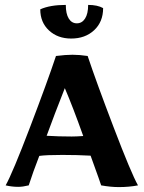

<svg xmlns="http://www.w3.org/2000/svg" viewBox="-20 -757 585 782"><path d="M392 -2 381 -34 349 -123Q295 -126 234 -126Q168 -126 140 -122Q114 -55 97 -2Q73 4 54 4Q29 4 3 -2Q31 -52 102 -238Q173 -424 208 -529Q248 -534 275 -534Q304 -534 337 -529Q372 -424 443 -238Q514 -52 542 -2Q506 5 464 5Q431 5 392 -2ZM319 -203Q277 -321 244 -398Q201 -289 170 -204Q218 -201 272 -201Q291 -201 319 -203ZM144 -719Q184 -737 248 -737Q248 -701 260 -681.5Q272 -662 293 -662Q314 -662 326.5 -681.5Q339 -701 339 -737Q377 -737 400 -724Q400 -668 363.5 -634Q327 -600 270 -600Q215 -600 179.5 -633Q144 -666 144 -719Z"/></svg>

Font: Mirza
Style: Bold
Weight: 700
Designer: Arabic design by Kourosh Beigpour, Latin design by Eduardo Tunni, engineering by Lasse Fister
Version: Version 1.0010g